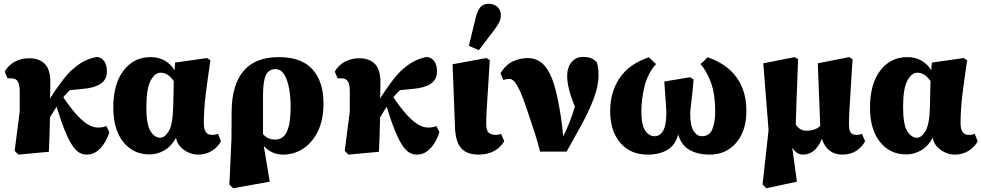

<svg xmlns="http://www.w3.org/2000/svg" viewBox="-20 -807 5224 1022"><path d="M78 16 58 -4 85 -214V-318Q85 -358 74.5 -374Q64 -390 41 -390H20L5 -426Q25 -461 59.5 -479Q94 -497 135 -497Q188 -497 218 -467.5Q248 -438 248 -368Q248 -347 247.5 -326Q247 -305 246 -283Q278 -333 311 -376.5Q344 -420 371 -442Q405 -471 435.5 -485Q466 -499 497 -504Q520 -500 534.5 -481.5Q549 -463 549 -426Q549 -383 515.5 -361Q482 -339 422 -334L352 -327Q343 -318 334 -309Q325 -300 317 -289Q360 -226 393 -191Q426 -156 452.5 -142Q479 -128 501 -128Q515 -128 525.5 -130Q536 -132 546 -136L562 -104Q555 -78 538.5 -50Q522 -22 498 -3Q474 16 442 16Q424 16 406 7.5Q388 -1 369 -27Q350 -53 328.5 -104Q307 -155 281 -239Q273 -226 264 -211.5Q255 -197 246 -182Q245 -133 243.5 -83.5Q242 -34 240 1Z M759 -237Q759 -144 781 -109Q803 -74 833 -74Q858 -74 879 -110.5Q900 -147 902 -241L905 -375Q875 -420 835 -420Q804 -420 781.5 -377.5Q759 -335 759 -237ZM776 15Q689 15 636 -51.5Q583 -118 583 -234Q583 -360 637.5 -431.5Q692 -503 782 -503Q825 -503 857.5 -484Q890 -465 909 -433L912 -474L1082 -498L1100 -486Q1085 -386 1075 -305Q1065 -224 1065 -152Q1065 -89 1107 -89Q1128 -89 1140 -95L1156 -56Q1143 -27 1110 -5.5Q1077 16 1034 16Q994 16 958.5 -9.5Q923 -35 917 -74Q892 -28 854.5 -6.5Q817 15 776 15Z M1380 -298V-93Q1396 -75 1412 -69.5Q1428 -64 1446 -64Q1469 -64 1487.5 -79Q1506 -94 1516.5 -132.5Q1527 -171 1527 -243Q1527 -290 1519 -335Q1511 -380 1493.5 -409.5Q1476 -439 1446 -439Q1411 -439 1395.5 -407.5Q1380 -376 1380 -298ZM1201 175 1212 -66 1213 -214Q1214 -356 1276.5 -429.5Q1339 -503 1464 -503Q1586 -503 1644 -437Q1702 -371 1702 -258Q1702 -170 1672.5 -109Q1643 -48 1594 -16Q1545 16 1488 16Q1455 16 1429.5 4Q1404 -8 1384 -30L1416 160L1221 195Z M1835 16 1815 -4 1842 -214V-318Q1842 -358 1831.5 -374Q1821 -390 1798 -390H1777L1762 -426Q1782 -461 1816.5 -479Q1851 -497 1892 -497Q1945 -497 1975 -467.5Q2005 -438 2005 -368Q2005 -347 2004.5 -326Q2004 -305 2003 -283Q2035 -333 2068 -376.5Q2101 -420 2128 -442Q2162 -471 2192.5 -485Q2223 -499 2254 -504Q2277 -500 2291.5 -481.5Q2306 -463 2306 -426Q2306 -383 2272.5 -361Q2239 -339 2179 -334L2109 -327Q2100 -318 2091 -309Q2082 -300 2074 -289Q2117 -226 2150 -191Q2183 -156 2209.5 -142Q2236 -128 2258 -128Q2272 -128 2282.5 -130Q2293 -132 2303 -136L2319 -104Q2312 -78 2295.5 -50Q2279 -22 2255 -3Q2231 16 2199 16Q2181 16 2163 7.5Q2145 -1 2126 -27Q2107 -53 2085.5 -104Q2064 -155 2038 -239Q2030 -226 2021 -211.5Q2012 -197 2003 -182Q2002 -133 2000.5 -83.5Q1999 -34 1997 1Z M2529 16Q2465 16 2435 -18Q2405 -52 2402 -127L2389 -465L2569 -498L2587 -487Q2581 -381 2576.5 -316Q2572 -251 2570 -213Q2568 -175 2568 -148Q2568 -112 2581.5 -100.5Q2595 -89 2618 -89Q2635 -89 2647 -95L2664 -55Q2643 -20 2608 -2Q2573 16 2529 16ZM2476 -563 2511 -709Q2522 -753 2538 -770Q2554 -787 2581 -787Q2608 -787 2627 -771Q2646 -755 2646 -726Q2646 -704 2635.5 -685Q2625 -666 2605 -640L2529 -540Z M2855 0Q2840 -58 2822.5 -112Q2805 -166 2786 -221Q2765 -285 2748.5 -321Q2732 -357 2718.5 -372Q2705 -387 2692 -387Q2675 -387 2660 -381L2644 -417Q2672 -463 2710.5 -480.5Q2749 -498 2789 -498Q2825 -498 2854.5 -479Q2884 -460 2907.5 -413Q2931 -366 2948 -283Q2959 -229 2966 -182.5Q2973 -136 2978 -81Q2994 -113 3010.5 -153.5Q3027 -194 3040 -240Q3018 -293 3008.5 -332.5Q2999 -372 2999 -402Q2999 -449 3022.5 -476.5Q3046 -504 3081 -504Q3110 -504 3126 -497.5Q3142 -491 3157 -475Q3162 -457 3164 -442.5Q3166 -428 3166 -407Q3166 -349 3139.5 -280Q3113 -211 3073.5 -139.5Q3034 -68 2996 0Z M3427 16Q3336 16 3282 -46.5Q3228 -109 3228 -215Q3228 -319 3279.5 -393.5Q3331 -468 3434 -502L3472 -466Q3428 -417 3411 -348Q3394 -279 3394 -214Q3394 -141 3414.5 -111.5Q3435 -82 3464 -82Q3494 -82 3510.5 -112Q3527 -142 3527 -210Q3527 -221 3524 -261.5Q3521 -302 3516 -373L3653 -396L3672 -384Q3669 -346 3665 -309Q3661 -272 3657.5 -243.5Q3654 -215 3654 -201Q3654 -139 3671.5 -110.5Q3689 -82 3716 -82Q3757 -82 3772 -120Q3787 -158 3787 -211Q3787 -304 3765 -365.5Q3743 -427 3709 -466L3747 -502Q3783 -490 3819.5 -468.5Q3856 -447 3886 -413.5Q3916 -380 3934.5 -331Q3953 -282 3953 -214Q3953 -147 3929 -95Q3905 -43 3861 -13.5Q3817 16 3756 16Q3695 16 3651 -8.5Q3607 -33 3590 -91Q3574 -33 3531.5 -8.5Q3489 16 3427 16Z M4462 16Q4423 16 4395 -6Q4367 -28 4355 -68Q4320 16 4254 16Q4221 16 4197 -21L4222 160L4059 195L4039 175L4071 -114L4043 -470L4210 -503L4228 -492Q4225 -403 4222.5 -340.5Q4220 -278 4218.5 -231.5Q4217 -185 4216 -144Q4236 -111 4276 -111Q4293 -111 4312.5 -117Q4332 -123 4346 -137L4333 -470L4500 -503L4518 -492Q4512 -386 4507.5 -319.5Q4503 -253 4501 -214Q4499 -175 4499 -148Q4499 -111 4509 -100Q4519 -89 4539 -89Q4556 -89 4568 -95L4585 -55Q4566 -21 4535.5 -2.5Q4505 16 4462 16Z M4787 -237Q4787 -144 4809 -109Q4831 -74 4861 -74Q4886 -74 4907 -110.5Q4928 -147 4930 -241L4933 -375Q4903 -420 4863 -420Q4832 -420 4809.5 -377.5Q4787 -335 4787 -237ZM4804 15Q4717 15 4664 -51.5Q4611 -118 4611 -234Q4611 -360 4665.5 -431.5Q4720 -503 4810 -503Q4853 -503 4885.5 -484Q4918 -465 4937 -433L4940 -474L5110 -498L5128 -486Q5113 -386 5103 -305Q5093 -224 5093 -152Q5093 -89 5135 -89Q5156 -89 5168 -95L5184 -56Q5171 -27 5138 -5.5Q5105 16 5062 16Q5022 16 4986.5 -9.5Q4951 -35 4945 -74Q4920 -28 4882.5 -6.5Q4845 15 4804 15Z"/></svg>

Font: Source Serif 4 Black
Style: Regular
Weight: 900
Designer: Frank Grießhammer
Foundry: Adobe
Version: Version 4.005;hotconv 1.1.0;makeotfexe 2.6.0